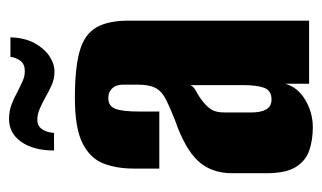

<svg xmlns="http://www.w3.org/2000/svg" viewBox="-160 -526 695 414"><g transform="rotate(-90 187.0 -319.5)"><path d="M119 8Q92 8 69.5 0.5Q47 -7 33.5 -28.5Q20 -50 20 -92V-166Q20 -211 46.5 -239.5Q73 -268 134 -289Q164 -301 180.5 -309.5Q197 -318 204 -331.5Q211 -345 211 -370V-400Q211 -411 207.5 -418Q204 -425 197.5 -429Q191 -433 182 -433Q165 -433 159 -418Q153 -403 153 -365V-323H30V-378Q30 -415 41 -443.5Q52 -472 84.5 -488.5Q117 -505 182 -505Q248 -505 284 -494.5Q320 -484 334.5 -458.5Q349 -433 349 -389V0H213V-52Q206 -25 178.5 -8.5Q151 8 119 8ZM179 -81Q198 -81 204 -96.5Q210 -112 210 -143V-256Q207 -249 196.5 -243.5Q186 -238 177 -231Q164 -221 157.5 -211Q151 -201 151 -182V-126Q151 -111 154 -101Q157 -91 163 -86Q169 -81 179 -81ZM239 -549Q223 -549 209 -555.5Q195 -562 181 -570Q170 -576 158.5 -581Q147 -586 135 -586Q122 -586 115 -576Q108 -566 107 -550H69Q69 -594 87.5 -620.5Q106 -647 137 -647Q154 -647 168.5 -641.5Q183 -636 195 -629Q207 -623 218 -618Q229 -613 240 -613Q255 -613 262 -622Q269 -631 271 -644H313Q312 -613 300.5 -592Q289 -571 272.5 -560Q256 -549 239 -549Z"/></g></svg>

Font: Alumni Sans ExtraBold
Style: Regular
Weight: 800
Designer: Robert E. Leuschke
Foundry: Robert E. Leuschke
Version: Version 1.018